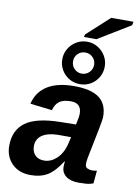

<svg xmlns="http://www.w3.org/2000/svg" viewBox="-103 -1029 791 1105"><g transform="rotate(10 292.5 -476.0)"><path d="M435.5 4.9Q386.7 4.9 360.4 -15.6Q334 -36.1 334 -69.8Q334 -79.1 334.7 -86.9Q335.4 -94.7 336.4 -101.1H333.5Q292.5 -37.6 252.4 -13.9Q212.4 9.8 154.8 9.8Q86.4 9.8 45.7 -31Q4.9 -71.8 4.9 -135.7Q4.9 -226.1 67.1 -272.2Q129.4 -318.4 269 -320.8L362.3 -322.3Q372.6 -368.7 372.6 -386.2Q372.6 -417.5 357.2 -433.1Q341.8 -448.7 310.5 -448.7Q264.6 -448.7 242.2 -430.9Q219.7 -413.1 211.4 -379.4L83 -394.5Q99.6 -464.8 158 -501.5Q216.3 -538.1 313 -538.1Q414.1 -538.1 461.2 -502.4Q508.3 -466.8 508.3 -394Q508.3 -376 496.6 -317.4L461.9 -145Q458 -121.6 458 -109.9Q458 -89.8 471.7 -84Q485.4 -78.1 496.6 -78.1Q512.7 -78.1 526.9 -81.5L520 -5.9Q499.5 2 478.5 3.4Q457.5 4.9 435.5 4.9ZM145 -158.7Q145 -124.5 164.3 -105.2Q183.6 -85.9 216.3 -85.9Q255.4 -85.9 287.6 -115.2Q304.7 -130.4 317.1 -152.1Q329.6 -173.8 336.4 -200.7L347.2 -245.6H268.1Q239.3 -245.1 216.3 -239Q193.4 -232.9 177.2 -221.7Q161.6 -210.9 153.3 -194.8Q145 -178.7 145 -158.7ZM467.3 -678.7Q467.3 -644.5 450.9 -616.5Q434.6 -588.4 406.5 -571.5Q378.4 -554.7 343.3 -554.7Q308.6 -554.7 280.3 -571.5Q252 -588.4 235.6 -616.5Q219.2 -644.5 219.2 -678.7Q219.2 -712.9 236.1 -741Q252.9 -769 281 -785.9Q309.1 -802.7 343.3 -802.7Q377.4 -802.7 405.5 -785.9Q433.6 -769 450.4 -741Q467.3 -712.9 467.3 -678.7ZM405.3 -678.7Q405.3 -703.6 387.5 -721.7Q369.6 -739.7 343.3 -739.7Q318.4 -739.7 300.3 -722.2Q282.2 -704.6 282.2 -678.7Q282.2 -651.4 300.3 -633.8Q318.4 -616.2 343.3 -616.2Q369.1 -616.2 387.2 -634.3Q405.3 -652.3 405.3 -678.7ZM581.1 -940.9 392.6 -826.2H319.8L323.2 -841.3L455.1 -961.9H585.4Z"/></g></svg>

Font: Arimo
Style: Italic
Weight: 400
Italic angle: -12°
Designer: Steve Matteson
Foundry: Monotype Imaging Inc.
Version: Version 1.33